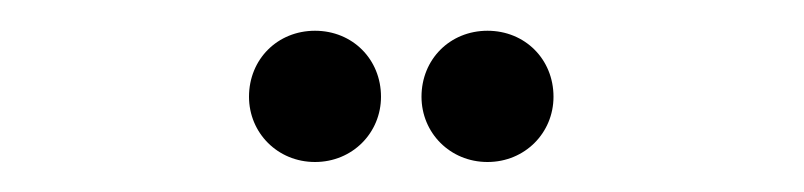

<svg xmlns="http://www.w3.org/2000/svg" viewBox="-20 -932 536 128"><path d="M190 -824C215 -824 234 -843.5 234 -867.5C234 -892.5 215 -911.5 190 -911.5C165 -911.5 146 -892.5 146 -867.5C146 -843.5 165 -824 190 -824ZM305 -824C330 -824 349 -843.5 349 -867.5C349 -892.5 330 -911.5 305 -911.5C280 -911.5 261 -892.5 261 -867.5C261 -843.5 280 -824 305 -824Z"/></svg>

Font: Hauora Light
Style: Regular
Weight: 300
Designer: Wayne Shih
Foundry: WCYS
Version: Version 1.001;hotconv 1.0.109;makeotfexe 2.5.65596